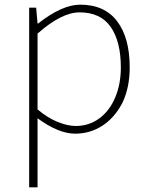

<svg xmlns="http://www.w3.org/2000/svg" viewBox="-20 -560 635 823"><path d="M105 -527H135L141 -459H143Q246 -540 324 -540Q428 -540 482 -469Q536 -398 536 -271Q536 -184 504 -118Q471 -55 418.5 -21Q366 13 302 13Q231 13 141 -53V46V243H105ZM498 -271Q498 -382 454.5 -444.5Q411 -507 321 -507Q244 -507 141 -416V-91Q185 -54 228 -37Q271 -20 305 -20Q361 -20 405 -52Q449 -84 473.5 -141.5Q498 -199 498 -271Z"/></svg>

Font: Merged Yaku Han JP Thin
Style: Regular
Weight: 250
Designer: Ryoko NISHIZUKA 西塚涼子 (kana, bopomofo & ideographs); Paul D. Hunt (Latin, Greek & Cyrillic); Sandoll Communications 산돌커뮤니
Foundry: Adobe
Version: Version 2.004